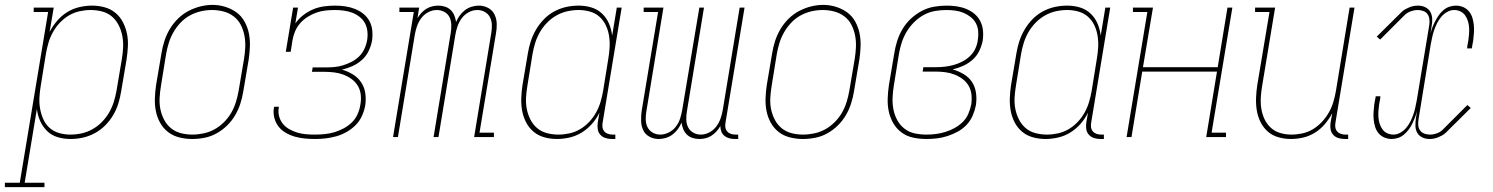

<svg xmlns="http://www.w3.org/2000/svg" viewBox="-91 -561 6111 786"><path d="M-71 205V187H-10L106 -512H47V-530H129L112 -430Q125 -455 143 -476Q161 -497 184.5 -511.5Q208 -526 234.5 -532Q261 -538 286 -538Q313 -538 338 -531Q363 -524 382 -508Q401 -492 412.5 -469.5Q424 -447 429 -422Q434 -397 432.5 -370Q431 -343 427 -317L405 -187Q401 -162 393.5 -137.5Q386 -113 372.5 -90Q359 -67 339.5 -47.5Q320 -28 296.5 -15.5Q273 -3 248 2.5Q223 8 198 8Q170 8 145 0.5Q120 -7 102 -24.5Q84 -42 73.5 -65.5Q63 -89 60 -115L10 187H91V205ZM197 -10Q220 -10 243 -15Q266 -20 287.5 -32Q309 -44 326.5 -62Q344 -80 356 -101Q368 -122 375 -144.5Q382 -167 386 -190L408 -320Q412 -344 413 -368Q414 -392 409.5 -415Q405 -438 394.5 -458.5Q384 -479 367 -493.5Q350 -508 327 -514Q304 -520 280 -520Q258 -520 235 -515Q212 -510 191.5 -498Q171 -486 154 -468Q137 -450 125.5 -429Q114 -408 107.5 -386Q101 -364 97 -341L76 -211Q72 -188 70.5 -164Q69 -140 73 -117Q77 -94 86 -73.5Q95 -53 111.5 -38Q128 -23 150.5 -16.5Q173 -10 197 -10Z M695 8Q669 8 643 1.5Q617 -5 597 -20.5Q577 -36 564.5 -58.5Q552 -81 547 -106.5Q542 -132 543 -159Q544 -186 548 -213L570 -343Q574 -368 582 -393Q590 -418 603.5 -441Q617 -464 636.5 -483.5Q656 -503 679.5 -515.5Q703 -528 728.5 -534.5Q754 -541 779 -541Q806 -541 831.5 -533Q857 -525 877.5 -510Q898 -495 910.5 -472Q923 -449 928 -423.5Q933 -398 932 -371Q931 -344 927 -317L905 -187Q901 -162 893 -137Q885 -112 871.5 -89Q858 -66 838.5 -47Q819 -28 795.5 -15Q772 -2 746.5 3Q721 8 695 8ZM696 -10Q719 -10 742.5 -15Q766 -20 787 -31.5Q808 -43 826 -61Q844 -79 856 -100Q868 -121 875 -144Q882 -167 886 -190L908 -320Q912 -344 913 -368.5Q914 -393 909.5 -416Q905 -439 894.5 -459.5Q884 -480 865.5 -494Q847 -508 824 -514Q801 -520 777 -520Q753 -520 730 -514.5Q707 -509 686 -497.5Q665 -486 648 -468Q631 -450 619 -429Q607 -408 600 -385.5Q593 -363 589 -340L568 -210Q564 -186 562.5 -161.5Q561 -137 565.5 -114.5Q570 -92 580.5 -71.5Q591 -51 608.5 -36.5Q626 -22 649 -16Q672 -10 696 -10Z M1199 8Q1178 8 1157 6Q1136 4 1116.5 -1.5Q1097 -7 1079.5 -17Q1062 -27 1050 -42Q1038 -57 1032.5 -77Q1027 -97 1030 -118Q1031 -120 1031 -121.5Q1031 -123 1032 -124H1051Q1051 -123 1050.5 -121.5Q1050 -120 1050 -119Q1047 -101 1052 -83.5Q1057 -66 1068 -53Q1079 -40 1094.5 -31.5Q1110 -23 1127 -18Q1144 -13 1162 -11.5Q1180 -10 1199 -10Q1218 -10 1238 -12Q1258 -14 1277 -19.5Q1296 -25 1315 -35Q1334 -45 1349 -59.5Q1364 -74 1372.5 -93Q1381 -112 1384 -131Q1388 -151 1386 -171.5Q1384 -192 1374.5 -208.5Q1365 -225 1349.5 -236.5Q1334 -248 1316 -255Q1298 -262 1278 -264.5Q1258 -267 1238 -267H1186L1189 -285H1241Q1259 -285 1277 -286.5Q1295 -288 1313 -293.5Q1331 -299 1348.5 -308Q1366 -317 1379.5 -330.5Q1393 -344 1401 -361.5Q1409 -379 1412 -397Q1415 -415 1413 -433Q1411 -451 1403 -466Q1395 -481 1381 -492Q1367 -503 1351 -509Q1335 -515 1317 -517.5Q1299 -520 1281 -520Q1262 -520 1242.5 -518Q1223 -516 1204.5 -509.5Q1186 -503 1168.5 -492Q1151 -481 1137.5 -465.5Q1124 -450 1116.5 -431.5Q1109 -413 1106 -394L1099 -349H1079L1109 -530H1129L1118 -465Q1131 -484 1150.5 -499Q1170 -514 1191.5 -523Q1213 -532 1236 -535Q1259 -538 1281 -538Q1302 -538 1322.5 -535Q1343 -532 1362 -524.5Q1381 -517 1396.5 -504.5Q1412 -492 1421.5 -474.5Q1431 -457 1433 -436Q1435 -415 1432 -394Q1428 -373 1418 -352Q1408 -331 1390.5 -315.5Q1373 -300 1352 -290.5Q1331 -281 1309 -276Q1333 -269 1353.5 -256.5Q1374 -244 1387.5 -224Q1401 -204 1404.5 -179Q1408 -154 1404 -128Q1400 -107 1390.5 -86Q1381 -65 1364.5 -48.5Q1348 -32 1327.5 -20.5Q1307 -9 1285.5 -3Q1264 3 1242 5.5Q1220 8 1199 8Z M1518 0 1603 -512H1544V-530H1625L1618 -487Q1625 -498 1634 -508Q1643 -518 1654.5 -525Q1666 -532 1678.5 -535Q1691 -538 1704 -538Q1718 -538 1731.5 -533.5Q1745 -529 1754.5 -519.5Q1764 -510 1769 -497.5Q1774 -485 1776 -471Q1782 -485 1791 -497.5Q1800 -510 1812.5 -519.5Q1825 -529 1840 -533.5Q1855 -538 1869 -538Q1890 -538 1907.5 -528.5Q1925 -519 1933.5 -501.5Q1942 -484 1942.5 -463Q1943 -442 1939 -422L1872 -18H1931V0H1850L1920 -425Q1923 -442 1922.5 -459Q1922 -476 1915 -490Q1908 -504 1894 -512Q1880 -520 1863 -520Q1845 -520 1828 -511Q1811 -502 1799.5 -486.5Q1788 -471 1782 -453.5Q1776 -436 1773 -418L1704 0H1684L1754 -425Q1757 -442 1756.5 -459Q1756 -476 1749.5 -490Q1743 -504 1728.5 -512Q1714 -520 1697 -520Q1679 -520 1662 -511Q1645 -502 1633.5 -486.5Q1622 -471 1616 -453.5Q1610 -436 1607 -418L1538 0Z M2189 8Q2162 8 2137 1Q2112 -6 2093 -22Q2074 -38 2062.5 -60.5Q2051 -83 2046.5 -108Q2042 -133 2043 -160Q2044 -187 2048 -213L2070 -343Q2074 -368 2082 -392.5Q2090 -417 2103.5 -440Q2117 -463 2136 -482.5Q2155 -502 2178.5 -514.5Q2202 -527 2227 -532.5Q2252 -538 2278 -538Q2305 -538 2330 -530.5Q2355 -523 2373.5 -505.5Q2392 -488 2402 -464.5Q2412 -441 2415 -415L2434 -530H2454L2376 -59Q2374 -49 2375.5 -39.5Q2377 -30 2383 -23Q2389 -16 2398 -13Q2407 -10 2417 -10H2428V8H2414Q2400 8 2387.5 4Q2375 0 2366.5 -9.5Q2358 -19 2356 -32Q2354 -45 2356 -59L2363 -100Q2351 -75 2332.5 -54Q2314 -33 2290.5 -18.5Q2267 -4 2240.5 2Q2214 8 2189 8ZM2195 -10Q2217 -10 2240 -15Q2263 -20 2283.5 -32Q2304 -44 2321 -62Q2338 -80 2349.5 -101Q2361 -122 2367.5 -144Q2374 -166 2378 -189L2399 -319Q2403 -342 2404.5 -366Q2406 -390 2402.5 -413Q2399 -436 2389.5 -456.5Q2380 -477 2363.5 -492Q2347 -507 2324.5 -513.5Q2302 -520 2278 -520Q2255 -520 2232 -515Q2209 -510 2187.5 -498Q2166 -486 2148.5 -468Q2131 -450 2119 -429Q2107 -408 2100 -385.5Q2093 -363 2089 -340L2068 -210Q2064 -186 2062.5 -162Q2061 -138 2065.5 -115Q2070 -92 2080.5 -71.5Q2091 -51 2108 -36.5Q2125 -22 2148 -16Q2171 -10 2195 -10Z M2606 8Q2585 8 2567.5 -1.5Q2550 -11 2542 -28.5Q2534 -46 2533.5 -67Q2533 -88 2536 -108L2603 -512H2544V-530H2625L2555 -105Q2552 -88 2552.5 -71Q2553 -54 2560 -40Q2567 -26 2581 -18Q2595 -10 2612 -10Q2630 -10 2647.5 -19Q2665 -28 2676.5 -43.5Q2688 -59 2693.5 -76.5Q2699 -94 2702 -112L2772 -530H2791L2721 -105Q2718 -88 2718.5 -71Q2719 -54 2726 -40Q2733 -26 2747 -18Q2761 -10 2778 -10Q2796 -10 2813 -19Q2830 -28 2841.5 -43.5Q2853 -59 2859 -76.5Q2865 -94 2868 -112L2937 -530H2957L2879 -59Q2877 -49 2878.5 -39.5Q2880 -30 2886 -23Q2892 -16 2901 -13Q2910 -10 2920 -10H2931V8H2917Q2905 8 2894 5Q2883 2 2874.5 -5Q2866 -12 2862 -22.5Q2858 -33 2858 -45Q2858 -45 2858 -45Q2858 -45 2858 -45Q2851 -33 2842 -23Q2833 -13 2821.5 -5.5Q2810 2 2797 5Q2784 8 2772 8Q2757 8 2743.5 3.5Q2730 -1 2720.5 -10.5Q2711 -20 2706 -32.5Q2701 -45 2699 -59Q2693 -45 2684 -32.5Q2675 -20 2662.5 -10.5Q2650 -1 2635 3.5Q2620 8 2606 8Z M3195 8Q3169 8 3143 1.5Q3117 -5 3097 -20.5Q3077 -36 3064.5 -58.5Q3052 -81 3047 -106.5Q3042 -132 3043 -159Q3044 -186 3048 -213L3070 -343Q3074 -368 3082 -393Q3090 -418 3103.5 -441Q3117 -464 3136.5 -483.5Q3156 -503 3179.5 -515.5Q3203 -528 3228.5 -534.5Q3254 -541 3279 -541Q3306 -541 3331.5 -533Q3357 -525 3377.5 -510Q3398 -495 3410.5 -472Q3423 -449 3428 -423.5Q3433 -398 3432 -371Q3431 -344 3427 -317L3405 -187Q3401 -162 3393 -137Q3385 -112 3371.5 -89Q3358 -66 3338.5 -47Q3319 -28 3295.5 -15Q3272 -2 3246.5 3Q3221 8 3195 8ZM3196 -10Q3219 -10 3242.5 -15Q3266 -20 3287 -31.5Q3308 -43 3326 -61Q3344 -79 3356 -100Q3368 -121 3375 -144Q3382 -167 3386 -190L3408 -320Q3412 -344 3413 -368.5Q3414 -393 3409.5 -416Q3405 -439 3394.5 -459.5Q3384 -480 3365.5 -494Q3347 -508 3324 -514Q3301 -520 3277 -520Q3253 -520 3230 -514.5Q3207 -509 3186 -497.5Q3165 -486 3148 -468Q3131 -450 3119 -429Q3107 -408 3100 -385.5Q3093 -363 3089 -340L3068 -210Q3064 -186 3062.5 -161.5Q3061 -137 3065.5 -114.5Q3070 -92 3080.5 -71.5Q3091 -51 3108.5 -36.5Q3126 -22 3149 -16Q3172 -10 3196 -10Z M3702 8Q3674 8 3647.5 2.5Q3621 -3 3600 -18.5Q3579 -34 3566 -56.5Q3553 -79 3547.5 -104.5Q3542 -130 3543 -158Q3544 -186 3548 -213L3570 -343Q3574 -369 3582 -394Q3590 -419 3604 -442.5Q3618 -466 3638.5 -485Q3659 -504 3683 -516.5Q3707 -529 3733 -533.5Q3759 -538 3785 -538Q3805 -538 3825.5 -535Q3846 -532 3864.5 -524.5Q3883 -517 3898 -504.5Q3913 -492 3922 -474.5Q3931 -457 3933 -436.5Q3935 -416 3932 -395Q3928 -374 3918 -353Q3908 -332 3890.5 -316.5Q3873 -301 3852 -291.5Q3831 -282 3809 -277Q3833 -270 3854 -257.5Q3875 -245 3888 -225.5Q3901 -206 3904.5 -180.5Q3908 -155 3904 -130Q3900 -109 3891 -88Q3882 -67 3866 -50Q3850 -33 3829.5 -22Q3809 -11 3787.5 -4Q3766 3 3744.5 5.5Q3723 8 3702 8ZM3702 -10Q3722 -10 3741 -12.5Q3760 -15 3779.5 -21Q3799 -27 3817 -37Q3835 -47 3850 -61.5Q3865 -76 3873 -95Q3881 -114 3885 -133Q3888 -153 3886 -173Q3884 -193 3874.5 -209.5Q3865 -226 3849.5 -237.5Q3834 -249 3816 -256Q3798 -263 3778 -265.5Q3758 -268 3738 -268H3686L3689 -286H3741Q3759 -286 3777 -288Q3795 -290 3813 -295Q3831 -300 3848.5 -309Q3866 -318 3880 -331.5Q3894 -345 3902 -362.5Q3910 -380 3912 -398Q3915 -415 3913.5 -433Q3912 -451 3904 -466Q3896 -481 3882.5 -491.5Q3869 -502 3853.5 -508.5Q3838 -515 3820 -517.5Q3802 -520 3784 -520Q3761 -520 3737 -516Q3713 -512 3691 -500Q3669 -488 3651 -470Q3633 -452 3620.5 -431Q3608 -410 3600.5 -387Q3593 -364 3589 -340L3568 -210Q3564 -186 3563 -161Q3562 -136 3566.5 -113Q3571 -90 3582 -69.5Q3593 -49 3611.5 -34.5Q3630 -20 3653.5 -15Q3677 -10 3702 -10Z M4189 8Q4162 8 4137 1Q4112 -6 4093 -22Q4074 -38 4062.5 -60.5Q4051 -83 4046.5 -108Q4042 -133 4043 -160Q4044 -187 4048 -213L4070 -343Q4074 -368 4082 -392.5Q4090 -417 4103.5 -440Q4117 -463 4136 -482.5Q4155 -502 4178.5 -514.5Q4202 -527 4227 -532.5Q4252 -538 4278 -538Q4305 -538 4330 -530.5Q4355 -523 4373.5 -505.5Q4392 -488 4402 -464.5Q4412 -441 4415 -415L4434 -530H4454L4376 -59Q4374 -49 4375.5 -39.5Q4377 -30 4383 -23Q4389 -16 4398 -13Q4407 -10 4417 -10H4428V8H4414Q4400 8 4387.5 4Q4375 0 4366.5 -9.5Q4358 -19 4356 -32Q4354 -45 4356 -59L4363 -100Q4351 -75 4332.5 -54Q4314 -33 4290.5 -18.5Q4267 -4 4240.5 2Q4214 8 4189 8ZM4195 -10Q4217 -10 4240 -15Q4263 -20 4283.5 -32Q4304 -44 4321 -62Q4338 -80 4349.5 -101Q4361 -122 4367.5 -144Q4374 -166 4378 -189L4399 -319Q4403 -342 4404.5 -366Q4406 -390 4402.5 -413Q4399 -436 4389.5 -456.5Q4380 -477 4363.5 -492Q4347 -507 4324.5 -513.5Q4302 -520 4278 -520Q4255 -520 4232 -515Q4209 -510 4187.5 -498Q4166 -486 4148.5 -468Q4131 -450 4119 -429Q4107 -408 4100 -385.5Q4093 -363 4089 -340L4068 -210Q4064 -186 4062.5 -162Q4061 -138 4065.5 -115Q4070 -92 4080.5 -71.5Q4091 -51 4108 -36.5Q4125 -22 4148 -16Q4171 -10 4195 -10Z M4521 0 4606 -512H4547V-530H4629L4588 -286H4894L4934 -530H4954L4869 -18H4928V0H4847L4891 -268H4585L4541 0Z M5194 8Q5168 8 5143 1Q5118 -6 5099.5 -22Q5081 -38 5069.5 -61Q5058 -84 5054 -109Q5050 -134 5051 -160.5Q5052 -187 5056 -213L5106 -512H5047V-530H5129L5076 -210Q5072 -187 5070.5 -163Q5069 -139 5072.5 -116.5Q5076 -94 5085.5 -73.5Q5095 -53 5111.5 -38Q5128 -23 5150 -16.5Q5172 -10 5196 -10Q5218 -10 5241 -15Q5264 -20 5284.5 -32.5Q5305 -45 5321.5 -63Q5338 -81 5349.5 -101.5Q5361 -122 5367.5 -144Q5374 -166 5378 -189L5434 -530H5454L5376 -59Q5374 -49 5375.5 -39.5Q5377 -30 5383 -23Q5389 -16 5398 -13Q5407 -10 5417 -10H5428V8H5414Q5400 8 5387.5 4Q5375 0 5366.5 -9.5Q5358 -19 5356 -32Q5354 -45 5356 -59L5363 -98Q5351 -75 5333.5 -54Q5316 -33 5293 -18.5Q5270 -4 5244.5 2Q5219 8 5194 8Z M5606 8Q5591 8 5576.5 2Q5562 -4 5552.5 -15.5Q5543 -27 5538.5 -41.5Q5534 -56 5532.5 -71.5Q5531 -87 5532 -102.5Q5533 -118 5535 -134Q5536 -140 5537 -145.5Q5538 -151 5539 -156Q5540 -159 5540 -161.5Q5540 -164 5541 -167H5560Q5560 -164 5559.5 -161.5Q5559 -159 5559 -156Q5558 -151 5557 -145.5Q5556 -140 5555 -135Q5553 -121 5552 -107.5Q5551 -94 5552 -80.5Q5553 -67 5557 -54.5Q5561 -42 5568.5 -31.5Q5576 -21 5588 -15.5Q5600 -10 5614 -10Q5628 -10 5642 -18Q5656 -26 5666 -38Q5676 -50 5683 -64Q5690 -78 5695 -92.5Q5700 -107 5703 -121.5Q5706 -136 5709 -151L5760 -458Q5762 -470 5760.5 -482Q5759 -494 5753 -503Q5747 -512 5735.5 -516Q5724 -520 5712 -520Q5699 -520 5685 -515Q5671 -510 5660 -500L5559 -399L5545 -411L5647 -512Q5654 -519 5662.5 -523.5Q5671 -528 5679.5 -531.5Q5688 -535 5697 -536.5Q5706 -538 5715 -538Q5730 -538 5743.5 -531.5Q5757 -525 5764 -513Q5771 -501 5772 -486Q5773 -471 5770 -456L5765 -423Q5768 -436 5773 -449Q5778 -462 5784.5 -474.5Q5791 -487 5799 -498.5Q5807 -510 5818 -519.5Q5829 -529 5842.5 -533.5Q5856 -538 5869 -538Q5885 -538 5899 -532Q5913 -526 5922.5 -514.5Q5932 -503 5936.5 -488.5Q5941 -474 5942.5 -458.5Q5944 -443 5943 -427.5Q5942 -412 5940 -396Q5939 -390 5938 -384.5Q5937 -379 5936 -374Q5936 -371 5935.5 -368.5Q5935 -366 5934 -363H5915Q5915 -366 5915.5 -368.5Q5916 -371 5916 -374Q5917 -379 5918 -384.5Q5919 -390 5920 -395Q5922 -409 5923 -422.5Q5924 -436 5923 -449.5Q5922 -463 5918 -475.5Q5914 -488 5906.5 -498.5Q5899 -509 5887 -514.5Q5875 -520 5862 -520Q5847 -520 5833 -512Q5819 -504 5809 -492Q5799 -480 5792 -466Q5785 -452 5780 -437.5Q5775 -423 5772 -408.5Q5769 -394 5766 -379L5716 -72Q5714 -60 5715 -48Q5716 -36 5722.5 -27Q5729 -18 5740 -14Q5751 -10 5763 -10Q5777 -10 5791 -15Q5805 -20 5815 -30L5916 -131L5930 -119L5828 -18Q5821 -11 5812.5 -6.5Q5804 -2 5795.5 1.5Q5787 5 5778 6.5Q5769 8 5760 8Q5745 8 5731.5 1.5Q5718 -5 5711 -17Q5704 -29 5703.5 -44Q5703 -59 5705 -74L5710 -107Q5707 -94 5702 -81Q5697 -68 5691 -55.5Q5685 -43 5676.5 -31.5Q5668 -20 5657 -10.5Q5646 -1 5632.5 3.5Q5619 8 5606 8Z"/></svg>

Font: Iosevka Slab Thin
Style: Italic
Weight: 100
Italic angle: -9°
Monospace: yes
Designer: Belleve Invis
Foundry: Belleve Invis
Version: Version 11.1.1; ttfautohint (v1.8.3)